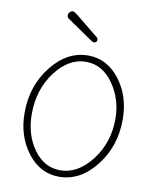

<svg xmlns="http://www.w3.org/2000/svg" viewBox="-97 -973 846 1052"><g transform="rotate(10 326.0 -447.0)"><path d="M365 -752Q359 -752 349 -759L206 -857Q198 -863 198 -873Q198 -883 206 -891.5Q214 -900 222 -900Q230 -900 248 -886L376 -782Q382 -777 382 -769Q382 -762 377 -757Q372 -752 365 -752ZM304 6Q198 6 128 -86Q58 -178 58 -307Q58 -457 144.5 -566.5Q231 -676 348 -676Q453 -676 523.5 -584.5Q594 -493 594 -363Q594 -213 507.5 -103.5Q421 6 304 6ZM304 -30Q402 -30 478 -128.5Q554 -227 554 -359Q554 -469 493.5 -554.5Q433 -640 342 -640Q246 -640 172 -542Q98 -444 98 -307Q98 -192 156.5 -111Q215 -30 304 -30Z"/></g></svg>

Font: Comic Neue Light
Style: Regular
Weight: 300
Designer: Craig Rozynski
Foundry: Craig Rozynski
Version: Version 2.003